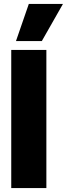

<svg xmlns="http://www.w3.org/2000/svg" viewBox="-20 -953 339 973"><path d="M37 0V-700H215V0ZM61 -745 126 -933H299L192 -745Z"/></svg>

Font: Georama SemiCondensed ExtraBold
Style: Regular
Weight: 800
Width: 4
Designer: Jean-Baptiste Levee
Foundry: Production Type
Version: Version 1.000